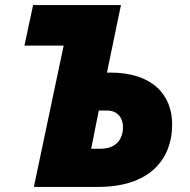

<svg xmlns="http://www.w3.org/2000/svg" viewBox="-20 -734 746 754"><path d="M113 0H366C560 0 656 -101 656 -246C656 -362 578 -449 413 -449H400L455 -714H110L76 -555H230ZM338 -150 368 -300H400C443 -300 463 -269 463 -236C463 -182 431 -150 376 -150Z"/></svg>

Font: Noto Sans UI Black
Style: Italic
Weight: 900
Italic angle: -372°
Designer: Monotype Design Team
Foundry: Monotype Imaging Inc.
Version: Version 1.901